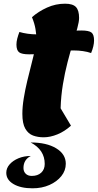

<svg xmlns="http://www.w3.org/2000/svg" viewBox="-20 -718 529 1039"><path d="M216 25Q185 25 159 15.5Q133 6 117 -21.5Q101 -49 101 -102Q101 -140 108.5 -186Q116 -232 127.5 -280Q139 -328 150.5 -372.5Q162 -417 169.5 -452.5Q177 -488 177 -508Q177 -531 172 -561Q167 -591 153 -625Q188 -656 234.5 -677Q281 -698 332 -698Q374 -698 391 -680Q408 -662 408 -621Q408 -601 398.5 -566Q389 -531 374.5 -484Q360 -437 345.5 -381Q331 -325 320.5 -262Q310 -199 308 -132L364 -38Q330 -7 291 9Q252 25 216 25ZM138 -424Q98 -424 83.5 -435Q69 -446 69 -477Q69 -492 73.5 -509.5Q78 -527 85 -545Q105 -539 129.5 -535.5Q154 -532 179 -532Q242 -532 301.5 -542.5Q361 -553 420 -553Q461 -553 475 -542Q489 -531 489 -499Q489 -485 485 -467.5Q481 -450 473 -431Q453 -438 428.5 -441.5Q404 -445 379 -445Q316 -445 256.5 -434.5Q197 -424 138 -424ZM156 301Q92 301 53 278Q14 255 14 217Q14 192 32 171.5Q50 151 80 138.5Q110 126 147 126Q128 135 117.5 151.5Q107 168 107 191Q107 210 119 222Q131 234 152 234Q184 234 203 216.5Q222 199 222 169Q222 93 146 53Q232 53 284 84.5Q336 116 336 168Q336 205 312 235Q288 265 247.5 283Q207 301 156 301Z"/></svg>

Font: Lemonada
Style: Regular
Weight: 400
Designer: Mohamed Gaber (Arabic), Eduardo Tunni (Latin)
Foundry: Kief Type Foundry
Version: Version 4.005